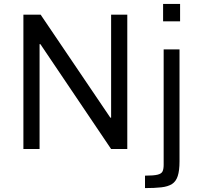

<svg xmlns="http://www.w3.org/2000/svg" viewBox="-20 -763 1025 983"><path d="M99.8 0V-688H188L544.9 -160.6H548.9V-688H631.7V0H548.9L186.6 -537.2H182.6V0ZM815 -653.7V-743H902V-653.7ZM722.4 200V136.3Q766.6 136.3 786.8 131.3Q807 126.3 812.4 114.1Q817.9 101.9 817.9 81V-510H899.1V62.8Q899.1 110.3 890 138.2Q881 166.1 860.5 179.2Q839.9 192.3 806 196.1Q772.1 200 722.4 200Z"/></svg>

Font: Saira Thin
Style: Regular
Weight: 100
Designer: Hector Gatti with collaboration of the Omnibus-Type team
Foundry: Omnibus-Type
Version: Version 1.101